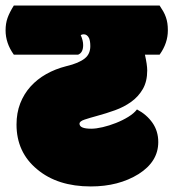

<svg xmlns="http://www.w3.org/2000/svg" viewBox="-50 -670 627 695"><path d="M557.6 -560.1Q557.6 -513.7 527.8 -472.2H474.6Q482.9 -435.1 482.9 -415Q482.9 -375 466.8 -347.4Q450.7 -319.8 424.8 -301.3Q398.9 -282.7 366.5 -271Q334 -259.3 301.3 -250.5Q274.4 -243.2 256.1 -237.1Q237.8 -231 237.8 -222.2Q237.8 -204.1 280.3 -204.1Q297.9 -204.1 321.8 -209.7Q345.7 -215.3 369.9 -224.9Q394 -234.4 414.6 -247.1Q435.1 -259.8 445.8 -273.9Q481 -255.4 502 -225.3Q522.9 -195.3 522.9 -155.8Q522.9 -85 451.7 -40Q379.4 4.9 278.8 4.9Q158.2 4.9 84.5 -57.1Q9.8 -118.7 9.8 -219.2Q9.8 -261.2 23.2 -295.7Q36.6 -330.1 60.5 -356.7Q84.5 -383.3 117.4 -401.9Q150.4 -420.4 189 -430.2Q213.4 -436 230 -443.1Q246.6 -450.2 257.1 -458.7Q267.6 -467.3 272.2 -478.3Q276.9 -489.3 276.9 -502.9Q276.9 -521 272.5 -531.7Q265.6 -545.9 252.9 -545.9Q247.6 -545.9 242.2 -543Q251 -523.4 251 -506.8Q251 -479.5 232.9 -472.2H0Q-29.8 -513.7 -29.8 -560.1Q-29.8 -585 -22.7 -605Q-15.6 -625 0 -649.9H527.8Q535.6 -638.2 541.3 -628.2Q546.9 -618.2 550.5 -607.7Q554.2 -597.2 555.9 -585.7Q557.6 -574.2 557.6 -560.1Z"/></svg>

Font: Modak sl
Style: Regular
Weight: 400
Designer: Sarang Kulkarni, Maithili Shingre, Noopur Datye
Foundry: Ek Type
Version: Version 1.036;PS Version 1.000;hotconv 1.0.79;makeotf.lib2.5